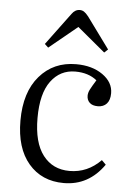

<svg xmlns="http://www.w3.org/2000/svg" viewBox="-55 -805 588 860"><g transform="rotate(5 239.5 -375.0)"><path d="M142.1 -584 126 -599.1 232.9 -743.2Q247.6 -764.2 269 -764.2Q279.3 -764.2 287.8 -758.8Q296.4 -753.4 308.1 -738.8L410.2 -599.1L394 -584L269 -688ZM264.2 14.2Q165 14.2 106 -54.9Q46.9 -124 46.9 -248Q46.9 -375.5 109.6 -448.2Q172.4 -521 273.9 -521Q346.2 -521 393.6 -487.5Q440.9 -454.1 440.9 -404.8Q440.9 -374 426.3 -357.9Q411.6 -341.8 386.2 -341.8Q361.8 -341.8 349.4 -353.8Q336.9 -365.7 336.9 -384.8Q336.9 -397.9 344 -412.1Q351.1 -426.3 370.1 -457Q332 -487.8 272.9 -487.8Q205.1 -487.8 163.6 -432.1Q122.1 -376.5 122.1 -266.1Q122.1 -155.8 165.8 -98.9Q209.5 -42 285.2 -42Q366.2 -42 425.8 -103L444.8 -84Q376 14.2 264.2 14.2Z"/></g></svg>

Font: Literata Light
Style: Regular
Weight: 300
Designer: Latin by Veronika Burian and Jose Scaglione. Greek by Irene Vlachou. Cyrillic by Vera Evstafieva.
Foundry: TypeTogether
Version: Version 3.021